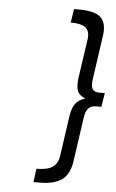

<svg xmlns="http://www.w3.org/2000/svg" viewBox="-59 -783 574 949"><g transform="rotate(5 228.5 -308.5)"><path d="M144 126 152.8 59.1Q206.5 59.1 232.7 41.5Q258.8 23.9 264.2 -15.1L292 -210Q297.9 -253.4 314.5 -276.1Q331.1 -298.8 363.8 -308.1Q334 -317.9 324.5 -340.6Q314.9 -363.3 320.8 -407.2L349.1 -601.1Q354.5 -640.1 333.3 -658Q312 -675.8 258.8 -675.8L269 -743.2H296.9Q373 -743.2 402.6 -715.3Q432.1 -687.5 422.9 -624L391.1 -401.9Q386.7 -371.1 396 -356.9Q405.3 -342.8 430.2 -342.8H457L445.8 -273.9H419.9Q395 -273.9 381.6 -259.5Q368.2 -245.1 363.8 -213.9L332 6.8Q322.8 70.3 285.4 98.1Q248 126 171.9 126Z"/></g></svg>

Font: Trueno Light
Style: Italic
Weight: 300
Designer: Julieta Ulanovsky
Foundry: Julieta Ulanovsky
Version: Version 3.001b | FøM Fix